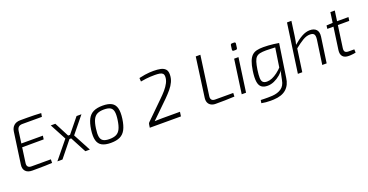

<svg xmlns="http://www.w3.org/2000/svg" viewBox="-35 -1535 4953 2583"><g transform="rotate(-20 2441.5 -243.5)"><path d="M260 -691Q310 -691 360.5 -691Q411 -691 460.5 -689.5Q510 -688 557 -685L548 -634H269Q232 -634 213 -616Q194 -598 189 -561L129 -126Q124 -92 139 -74Q154 -56 189 -56H466L465 -5Q419 -2 371 -1Q323 0 275 0.5Q227 1 180 1Q115 1 84.5 -33.5Q54 -68 62 -125L126 -579Q133 -630 167 -660.5Q201 -691 260 -691ZM118 -392H474L467 -341L110 -340Z M686 -485 810 -246 612 0H539L745 -252L621 -485ZM854 -277 846 -227H761L768 -277ZM1060 -485 870 -251 1004 0H939L804 -256L990 -485Z M1366 -497Q1447 -497 1493 -471.5Q1539 -446 1554 -389.5Q1569 -333 1556 -239Q1543 -147 1514 -91.5Q1485 -36 1434 -11.5Q1383 13 1303 13Q1223 13 1176 -12.5Q1129 -38 1113.5 -94.5Q1098 -151 1111 -245Q1124 -337 1153 -392Q1182 -447 1233.5 -472Q1285 -497 1366 -497ZM1366 -442Q1307 -442 1269.5 -424Q1232 -406 1210.5 -362Q1189 -318 1178 -239Q1167 -164 1175 -121Q1183 -78 1214 -60Q1245 -42 1303 -42Q1362 -42 1399.5 -60.5Q1437 -79 1458.5 -123.5Q1480 -168 1491 -245Q1502 -321 1494 -363.5Q1486 -406 1455 -424Q1424 -442 1366 -442Z M2167 -702Q2226 -702 2269 -693Q2312 -684 2336.5 -658.5Q2361 -633 2361 -583Q2361 -528 2339 -479.5Q2317 -431 2279.5 -386.5Q2242 -342 2196 -296L1954 -60Q1982 -61 2010 -62Q2038 -63 2065 -63H2317L2308 0H1862L1868 -42Q1869 -51 1871.5 -58Q1874 -65 1880 -71L2129 -315Q2173 -357 2210.5 -400.5Q2248 -444 2270.5 -488Q2293 -532 2293 -575Q2293 -606 2277.5 -620.5Q2262 -635 2233 -639.5Q2204 -644 2165 -644Q2132 -644 2102.5 -642.5Q2073 -641 2040 -637Q2007 -633 1963 -625L1960 -676Q2009 -687 2044.5 -692.5Q2080 -698 2109.5 -700Q2139 -702 2167 -702Z M2837 -690 2759 -126Q2754 -94 2768.5 -75Q2783 -56 2819 -56H3077L3075 -5Q3008 -1 2939.5 0Q2871 1 2804 1Q2767 1 2739.5 -14.5Q2712 -30 2700 -59Q2688 -88 2694 -128L2771 -690Z M3308 -485 3240 0H3178L3246 -485ZM3319 -689Q3330 -689 3335 -682.5Q3340 -676 3338 -666L3330 -607Q3327 -588 3308 -588H3279Q3256 -588 3259 -611L3267 -669Q3270 -689 3289 -689Z M3823 -477H3887L3816 -4Q3810 45 3791.5 84Q3773 123 3741.5 151.5Q3710 180 3665 195.5Q3620 211 3560 214Q3544 215 3513 215Q3482 215 3447.5 212Q3413 209 3385 203L3392 160Q3416 161 3441 161.5Q3466 162 3495 162Q3524 162 3558 160Q3635 155 3686.5 120Q3738 85 3752 7Q3760 -36 3767.5 -69Q3775 -102 3788 -125L3771 -134ZM3666 -497Q3701 -497 3738 -494.5Q3775 -492 3812.5 -487.5Q3850 -483 3883 -477L3855 -437Q3800 -439 3759 -441Q3718 -443 3687 -443Q3634 -443 3600 -435.5Q3566 -428 3545.5 -407Q3525 -386 3512.5 -345.5Q3500 -305 3490 -241Q3479 -166 3480.5 -123Q3482 -80 3501 -62Q3520 -44 3559 -44Q3594 -44 3632 -60Q3670 -76 3710.5 -106.5Q3751 -137 3792 -182L3806 -149Q3774 -102 3731.5 -66Q3689 -30 3641.5 -9Q3594 12 3546 12Q3491 12 3459.5 -13Q3428 -38 3420 -94.5Q3412 -151 3426 -247Q3438 -327 3457 -376Q3476 -425 3504 -451.5Q3532 -478 3572 -487.5Q3612 -497 3666 -497Z M4332 -497Q4394 -497 4424.5 -463Q4455 -429 4446 -363L4394 0H4331L4381 -349Q4387 -401 4371.5 -421.5Q4356 -442 4314 -442Q4264 -442 4211 -410.5Q4158 -379 4085 -320L4086 -370Q4156 -431 4216 -464Q4276 -497 4332 -497ZM4144 -700 4116 -497Q4112 -461 4104 -423Q4096 -385 4089 -360L4094 -345L4045 0H3982L4081 -700Z M4740 -631 4668 -119Q4663 -82 4677 -66Q4691 -50 4727 -50H4808L4810 -3Q4795 1 4775 3.5Q4755 6 4737.5 7Q4720 8 4710 8Q4649 8 4622.5 -24Q4596 -56 4604 -114L4677 -631ZM4883 -485 4875 -433H4561L4567 -480L4662 -485Z"/></g></svg>

Font: Exo 2 Light
Style: Italic
Weight: 300
Italic angle: -8°
Designer: Natanael Gama
Foundry: Natanael Gama
Version: Version 2.010